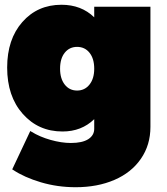

<svg xmlns="http://www.w3.org/2000/svg" viewBox="-20 -575 694 799"><path d="M9.8 -293.9Q9.8 -411.6 73 -483.4Q136.2 -555.2 235.8 -555.2Q318.4 -555.2 372.1 -502.9V-546.9H606V-46.9Q606 28.3 566.4 85.7Q526.9 143.1 456.3 173.6Q385.7 204.1 294.9 204.1Q219.2 204.1 150.1 183.6Q81.1 163.1 34.2 131.8L30.8 129.9L106 -29.8L110.8 -26.9Q145.5 -5.4 190.7 7.3Q235.8 20 274.9 20Q322.3 20 347.2 4.2Q372.1 -11.7 372.1 -39.1V-79.1Q319.3 -27.8 240.2 -27.8Q139.6 -27.8 74.7 -101.1Q9.8 -174.3 9.8 -293.9ZM230 -289.1Q230 -247.6 249.5 -222.9Q269 -198.2 300.8 -198.2Q332.5 -198.2 352.3 -222.9Q372.1 -247.6 372.1 -289.1Q372.1 -331.1 352.5 -355.5Q333 -379.9 300.8 -379.9Q269 -379.9 249.5 -355.7Q230 -331.5 230 -289.1Z"/></svg>

Font: Trueno UltraBlack
Style: Regular
Weight: 950
Designer: Julieta Ulanovsky
Foundry: Julieta Ulanovsky
Version: Version 3.001b | FøM Fix